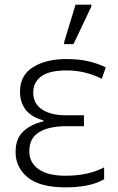

<svg xmlns="http://www.w3.org/2000/svg" viewBox="-20 -796 506 826"><path d="M262 10Q151 10 99 -33Q47 -76 47 -142Q47 -199 79.5 -230Q112 -261 167 -274V-278Q115 -292 90.5 -324Q66 -356 66 -401Q66 -472 122 -507Q178 -542 266 -542Q322 -542 364 -531.5Q406 -521 435 -506L418 -457Q387 -473 348.5 -483Q310 -493 267 -493Q192 -493 157.5 -467.5Q123 -442 123 -398Q123 -350 161 -325Q199 -300 264 -300H341V-253H264Q191 -253 148.5 -227.5Q106 -202 106 -145Q106 -97 145.5 -68.5Q185 -40 262 -40Q360 -40 428 -76V-25Q398 -7 355.5 1.5Q313 10 262 10ZM256 -606V-615L305 -776H373V-768L296 -606Z"/></svg>

Font: Noto Sans Light
Style: Regular
Weight: 300
Designer: Monotype Design Team
Foundry: Monotype Imaging Inc.
Version: Version 2.007